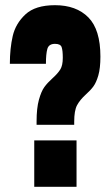

<svg xmlns="http://www.w3.org/2000/svg" viewBox="-20 -720 433 740"><path d="M121 -252Q121 -303 130 -335.5Q139 -368 151 -384.5Q163 -401 183 -419Q203 -437 212.5 -452.5Q222 -468 222 -497Q222 -526 217.5 -538.5Q213 -551 192 -551Q168 -551 162.5 -531.5Q157 -512 157 -474H18Q18 -533 29 -581Q40 -629 78 -664.5Q116 -700 192 -700Q274 -700 320.5 -653Q367 -606 367 -502Q367 -457 359 -429.5Q351 -402 340 -387Q329 -372 311 -356Q288 -335 277 -314.5Q266 -294 266 -251V-239H121ZM112 -179H275V0H112Z"/></svg>

Font: Decalotype Black
Style: Regular
Weight: 900
Designer: Alfredo Marco Pradil
Foundry: Alfredo Marco Pradil
Version: Version 1.0